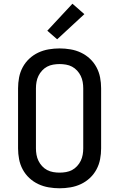

<svg xmlns="http://www.w3.org/2000/svg" viewBox="-20 -1003 640 1031"><path d="M300 8Q271 8 241.5 3Q212 -2 185.5 -14.5Q159 -27 137.5 -47Q116 -67 102 -93Q88 -119 82.5 -148Q77 -177 77 -206V-529Q77 -558 82.5 -587Q88 -616 102 -642Q116 -668 137.5 -688Q159 -708 185.5 -720.5Q212 -733 241.5 -738Q271 -743 300 -743Q329 -743 358.5 -738Q388 -733 414.5 -720.5Q441 -708 462.5 -688Q484 -668 498 -642Q512 -616 517.5 -587Q523 -558 523 -529V-206Q523 -177 517.5 -148Q512 -119 498 -93Q484 -67 462.5 -47Q441 -27 414.5 -14.5Q388 -2 358.5 3Q329 8 300 8ZM300 -76Q317 -76 334.5 -79Q352 -82 367 -90Q382 -98 394 -111Q406 -124 413.5 -139.5Q421 -155 424 -172Q427 -189 427 -206V-529Q427 -546 424 -563Q421 -580 413.5 -595.5Q406 -611 394 -624Q382 -637 367 -645Q352 -653 334.5 -656Q317 -659 300 -659Q283 -659 265.5 -656Q248 -653 233 -645Q218 -637 206 -624Q194 -611 186.5 -595.5Q179 -580 176 -563Q173 -546 173 -529V-206Q173 -189 176 -172Q179 -155 186.5 -139.5Q194 -124 206 -111Q218 -98 233 -90Q248 -82 265.5 -79Q283 -76 300 -76ZM287 -792 234 -838 369 -983 433 -927Z"/></svg>

Font: Iosevka Aile Medium
Style: Regular
Weight: 500
Designer: Belleve Invis
Foundry: Belleve Invis
Version: Version 27.3.5; ttfautohint (v1.8.4)